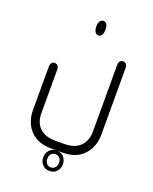

<svg xmlns="http://www.w3.org/2000/svg" viewBox="-154 -633 804 1007"><g transform="rotate(20 248.0 -129.5)"><path d="M246 -467Q234 -467 227.5 -477.5Q221 -488 220 -505V-509Q221 -528 227.5 -538Q234 -548 246 -548Q258 -548 264.5 -538Q271 -528 271 -509V-505Q271 -488 264 -477.5Q257 -467 246 -467ZM275 175H221Q161 175 125 151.5Q89 128 73.5 92.5Q58 57 58 23V-224Q58 -238 64.5 -245.5Q71 -253 81 -253Q92 -253 98.5 -245.5Q105 -238 105 -224V23Q105 35 109 53Q113 71 125.5 88.5Q138 106 161.5 117.5Q185 129 225 129H270Q310 129 334 117.5Q358 106 370.5 88.5Q383 71 387.5 53Q392 35 392 23V-355Q392 -369 398.5 -376.5Q405 -384 415 -384Q426 -384 432.5 -376.5Q439 -369 439 -355V23Q439 57 423 92.5Q407 128 371.5 151.5Q336 175 275 175ZM248 289Q222 289 207.5 271.5Q193 254 193 232Q193 210 207.5 192.5Q222 175 248 175Q274 175 288.5 192.5Q303 210 303 232Q303 254 288.5 271.5Q274 289 248 289ZM248 269Q261 269 271 259.5Q281 250 281 233Q281 213 271 204Q261 195 248 195Q236 195 226 204.5Q216 214 216 232Q216 250 225.5 259.5Q235 269 248 269Z"/></g></svg>

Font: Beiruti Light
Style: Regular
Weight: 300
Designer: Arlette Boutros
Foundry: Boutros
Version: Version 1.41